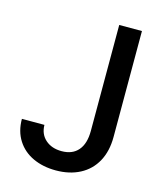

<svg xmlns="http://www.w3.org/2000/svg" viewBox="-108 -787 742 877"><g transform="rotate(15 262.5 -348.5)"><path d="M454.1 -707V-206.1Q454.1 -138.7 427.5 -90.1Q400.9 -41.5 352.1 -15.9Q303.2 9.8 238.3 9.8Q177.7 9.8 130.1 -12.2Q82.5 -34.2 55.4 -76.7Q28.3 -119.1 28.3 -177.7H134.8Q135.3 -133.8 164.8 -107.9Q194.3 -82 241.2 -82Q292 -82 319.3 -113.8Q346.7 -145.5 346.7 -206.1V-707Z"/></g></svg>

Font: Pretendard Std Medium
Style: Regular
Weight: 500
Designer: Base glyphs from Inter by Rasmus Andersson; Hangeul glyphs from Noto Sans CJK(Source Han Sans) by Jang Soo-young and Kan
Foundry: Kil Hyung-jin
Version: Version 1.309